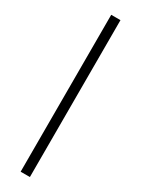

<svg xmlns="http://www.w3.org/2000/svg" viewBox="-198 -749 567 771"><g transform="rotate(30 85.5 -364.0)"><path d="M106.9 -727.5H64V0H106.9Z"/></g></svg>

Font: Raveo Display Display ExLight
Style: Regular
Weight: 200
Designer: Jakub Foglar, Rasmus Andersson (Inter)
Foundry: Jakubfoglar.com
Version: Version 1.100;Glyphs 3.2.3 (3260)